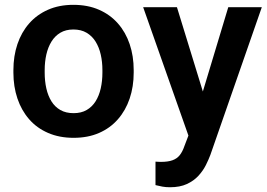

<svg xmlns="http://www.w3.org/2000/svg" viewBox="-20 -558 1102 791"><path d="M35.2 -258.8V-269Q35.2 -327.1 51.8 -376.2Q68.4 -425.3 100.1 -461.4Q131.8 -497.6 177.7 -517.8Q223.6 -538.1 282.2 -538.1Q341.8 -538.1 387.9 -517.8Q434.1 -497.6 465.8 -461.4Q497.6 -425.3 514.2 -376.2Q530.8 -327.1 530.8 -269V-258.8Q530.8 -201.2 514.2 -152.1Q497.6 -103 465.8 -66.7Q434.1 -30.3 388.2 -10.3Q342.3 9.8 283.2 9.8Q224.6 9.8 178.2 -10.3Q131.8 -30.3 100.1 -66.7Q68.4 -103 51.8 -152.1Q35.2 -201.2 35.2 -258.8ZM164.1 -269V-258.8Q164.1 -224.1 170.9 -193.8Q177.7 -163.6 191.9 -140.6Q206.1 -117.7 228.8 -104.7Q251.5 -91.8 283.2 -91.8Q314.5 -91.8 336.9 -104.7Q359.4 -117.7 373.8 -140.6Q388.2 -163.6 395 -193.8Q401.9 -224.1 401.9 -258.8V-269Q401.9 -303.2 395 -333.3Q388.2 -363.3 373.8 -386.5Q359.4 -409.7 336.7 -423.1Q314 -436.5 282.2 -436.5Q251 -436.5 228.5 -423.1Q206.1 -409.7 191.9 -386.5Q177.7 -363.3 170.9 -333.3Q164.1 -303.2 164.1 -269ZM778.8 -58.6 920.4 -528.3H1058.6L846.7 80.1Q839.4 99.6 827.9 122.6Q816.4 145.5 797.4 166.3Q778.3 187 749.8 200.2Q721.2 213.4 680.7 213.4Q663.1 213.4 649.4 210.9Q635.7 208.5 620.6 204.6V107.9Q625.5 108.4 632.1 108.6Q638.7 108.9 643.6 108.9Q671.9 108.9 690.4 102.3Q709 95.7 720.5 81.3Q731.9 66.9 739.7 43.9ZM709 -528.3 828.6 -139.2 849.6 -2.9 760.7 13.2 569.8 -528.3Z"/></svg>

Font: Roboto SemiBold
Style: Regular
Weight: 600
Designer: Christian Robertson
Foundry: Google
Version: Version 3.009; 2024